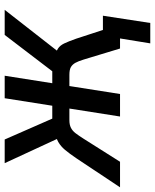

<svg xmlns="http://www.w3.org/2000/svg" viewBox="26 -591 661 819"><g transform="rotate(-90 356.5 -181.5)"><path d="M581 129 602 0H566L577 -73H699L668 129ZM-33 0 90 -185Q111 -216 126.5 -234.5Q142 -253 160.5 -263.5Q179 -274 209 -278L182 -250L70 -492H171L260 -289H315L347 -492H443L411 -289H462L617 -492H724L535 -250L521 -279Q546 -273 559 -264.5Q572 -256 580.5 -238.5Q589 -221 601 -187L662 0H559L512 -155Q505 -178 498 -190.5Q491 -203 480 -209.5Q469 -216 447 -216H399L365 0H269L303 -216H253Q234 -216 221 -209.5Q208 -203 198 -190Q188 -177 174 -155L76 0Z"/></g></svg>

Font: Nunito Sans 10pt Condensed SemiBold
Style: Italic
Weight: 600
Width: 3
Italic angle: -9°
Designer: Vernon Adams
Foundry: Vernon Adams
Version: Version 3.101;gftools[0.9.27]